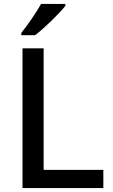

<svg xmlns="http://www.w3.org/2000/svg" viewBox="-20 -961 576 981"><path d="M314 -931V-941H190C165 -896 119 -830 89 -793V-781H159C207 -817 285 -894 314 -931ZM95 0H508V-93H203V-714H95Z"/></svg>

Font: Noto Sans Gujarati UI Medium
Style: Regular
Weight: 500
Designer: Jelle Bosma - Monotype Design Team, Universal Thirst
Foundry: Monotype Imaging Inc.
Version: Version 2.106